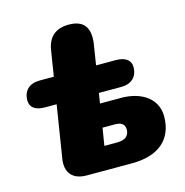

<svg xmlns="http://www.w3.org/2000/svg" viewBox="-106 -814 881 913"><g transform="rotate(-15 335.0 -357.5)"><path d="M210 0H433C559 0 638 -59 638 -177C638 -263 564 -314 463 -314H359L367 -364H477C527 -364 558 -392 558 -441C558 -475 531 -494 485 -494H388L405 -602C413 -673 387 -715 312 -715C248 -715 210 -683 200 -619L180 -494H110C60 -494 29 -466 29 -417C29 -383 55 -364 101 -364H159L118 -107C107 -39 142 0 210 0ZM389 -114H327L341 -200H403C430 -200 450 -190 450 -162C450 -131 430 -114 389 -114Z"/></g></svg>

Font: SN Pro Black
Style: Italic
Weight: 900
Italic angle: -9°
Designer: Tobias Whetton
Foundry: Supernotes
Version: Version 1.001;Glyphs 3.2 (3249)